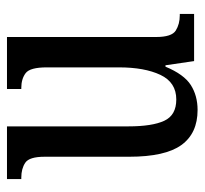

<svg xmlns="http://www.w3.org/2000/svg" viewBox="-38 -538 586 550"><g transform="rotate(-90 255.0 -263.0)"><path d="M215 10Q148 10 114.5 -36.5Q81 -83 81 -186V-428Q81 -472 64 -483.5Q47 -495 21 -495H17V-536H168V-188Q168 -120 184 -85.5Q200 -51 245 -51Q294 -51 315.5 -96.5Q337 -142 337 -215V-422Q337 -470 320.5 -482.5Q304 -495 278 -495H275V-536H424V-109Q424 -64 442.5 -52.5Q461 -41 486 -41H490V0H355L343 -82H339Q317 -29 286.5 -9.5Q256 10 215 10Z"/></g></svg>

Font: Noto Serif Hebrew ExtraCondensed
Style: Regular
Weight: 400
Width: 2
Designer: Monotype Design Team
Foundry: Monotype Imaging Inc.
Version: Version 2.004; ttfautohint (v1.8.4.7-5d5b)